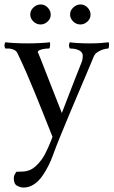

<svg xmlns="http://www.w3.org/2000/svg" viewBox="-22 -620 511 863"><path d="M102 -425Q131 -425 159.5 -426.5Q188 -428 202 -430Q204 -425 203 -413.5Q202 -402 198 -402Q195 -402 187 -401.5Q179 -401 170 -399Q161 -397 154.5 -394Q148 -391 148 -385Q148 -383 150 -381Q154 -372 160.5 -355.5Q167 -339 175 -318.5Q183 -298 192 -275Q201 -252 210 -229Q231 -175 256 -112Q271 -150 286 -190Q299 -224 314.5 -263.5Q330 -303 344 -338Q348 -347 349 -355.5Q350 -364 350 -369Q350 -385 334 -393.5Q318 -402 292 -402Q284 -416 292 -430Q303 -428 327 -426.5Q351 -425 382 -425Q411 -425 430.5 -426.5Q450 -428 466 -430Q469 -425 468 -413.5Q467 -402 464 -402Q461 -402 452.5 -400.5Q444 -399 434 -395Q424 -391 414.5 -384.5Q405 -378 400 -367Q378 -315 360 -272Q342 -229 324.5 -188.5Q307 -148 289.5 -105.5Q272 -63 250 -10Q231 36 214.5 81.5Q198 127 171 167Q154 193 131.5 208Q109 223 84 223Q70 223 55 215Q40 207 40 181Q40 172 44 164.5Q48 157 52 152Q70 152 84 151Q98 150 111.5 144.5Q125 139 138 127.5Q151 116 166 96Q172 88 180 73Q188 58 195 42Q202 26 207.5 12.5Q213 -1 214 -5Q193 -58 174 -105.5Q155 -153 136.5 -198.5Q118 -244 98.5 -289Q79 -334 56 -382Q52 -390 45 -394Q38 -398 30 -400Q22 -402 14.5 -402Q7 -402 2 -402Q-6 -416 2 -430Q17 -428 44 -426.5Q71 -425 102 -425ZM340 -600Q358 -600 371.5 -586Q385 -572 385 -554Q385 -536 371 -523Q357 -510 339 -510Q321 -510 307 -523.5Q293 -537 293 -555Q293 -573 307.5 -586.5Q322 -600 340 -600ZM161 -600Q179 -600 192.5 -586Q206 -572 206 -554Q206 -536 192 -523Q178 -510 160 -510Q142 -510 128 -523.5Q114 -537 114 -555Q114 -573 128.5 -586.5Q143 -600 161 -600Z"/></svg>

Font: Vermiglione
Style: Regular
Weight: 400
Version: Version 1.000